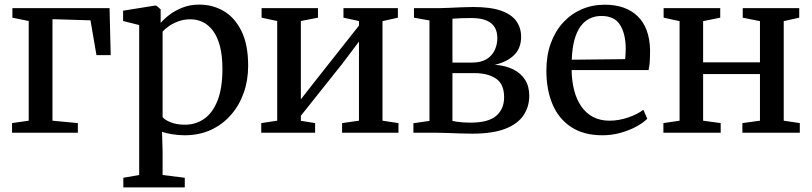

<svg xmlns="http://www.w3.org/2000/svg" viewBox="-20 -578 3536 836"><path d="M32.5 0V-42L105 -52.5V-486.5L34 -501V-542.5H457L462 -338H400L374 -489.5L208.5 -494.5V-52.5L319 -42V0Z M517 238V196L586 184V-469L516 -486.5V-531.5L653.5 -553.5H660.5L679.5 -537.5V-478Q693.5 -495 717.8 -513.5Q742 -532 774.8 -545Q807.5 -558 848 -558Q906 -558 954.2 -529.8Q1002.5 -501.5 1031.5 -442.5Q1060.5 -383.5 1060.5 -291.5Q1060.5 -228 1041 -173.2Q1021.5 -118.5 985 -77Q948.5 -35.5 897.8 -12.2Q847 11 784 11Q757.5 11 729.8 6.5Q702 2 685.5 -4L688 79.5V184L784.5 196V238ZM785 -35Q832.5 -35 869.2 -60.8Q906 -86.5 927.2 -140.2Q948.5 -194 948.5 -278Q948.5 -335.5 937.8 -376.5Q927 -417.5 907.8 -443.5Q888.5 -469.5 863.2 -481.8Q838 -494 809 -494Q780.5 -494 756.8 -485.2Q733 -476.5 715.5 -464.2Q698 -452 688 -440.5V-68.5Q696 -56.5 722.5 -45.8Q749 -35 785 -35Z M1117.5 0V-42L1187 -52.5V-486.5L1119 -501V-542.5H1364.5V-501L1290 -486.5V-145.5L1356.5 -230.5L1543 -466.5V-486.5L1475.5 -501V-542.5H1712.5V-501L1645.5 -486V-52.5L1715 -42V0H1469.5V-42L1543 -52.5V-397L1472 -302.5L1290 -74V-52L1352 -42V0Z M2036 4Q2012.5 4 1983.2 3Q1954 2 1927.5 1Q1901 0 1884 0H1780V-41.5L1850 -51.5V-489L1782.5 -501V-542.5H1891Q1908.5 -542.5 1933.8 -543.8Q1959 -545 1987.2 -546.2Q2015.5 -547.5 2040.5 -547.5Q2117.5 -547.5 2163 -531Q2208.5 -514.5 2228.8 -485.2Q2249 -456 2249 -418Q2249 -367 2217.5 -337.2Q2186 -307.5 2134.5 -296Q2181.5 -292.5 2215 -275.8Q2248.5 -259 2266.5 -230.2Q2284.5 -201.5 2284.5 -161Q2284.5 -114 2259.8 -76.5Q2235 -39 2180.5 -17.5Q2126 4 2036 4ZM2028.5 -44Q2106.5 -44 2140.8 -73.8Q2175 -103.5 2175 -154.5Q2175 -212 2139.5 -235.8Q2104 -259.5 2048 -259.5H1950V-51.5Q1957.5 -49.5 1970 -47.8Q1982.5 -46 1997.8 -45Q2013 -44 2028.5 -44ZM1950 -305.5H2035.5Q2074.5 -305.5 2098.8 -320.5Q2123 -335.5 2134.2 -360Q2145.5 -384.5 2145.5 -412.5Q2145.5 -438 2135 -457.5Q2124.5 -477 2099.5 -488.2Q2074.5 -499.5 2031.5 -499.5Q2010 -499.5 1989.2 -498.8Q1968.5 -498 1950 -496.5Z M2603.5 11Q2522 11 2467.5 -24.5Q2413 -60 2386 -123.5Q2359 -187 2359 -270.5Q2359 -336.5 2378.2 -389.5Q2397.5 -442.5 2432 -480Q2466.5 -517.5 2512.8 -537.5Q2559 -557.5 2613 -557.5Q2705 -557.5 2756.5 -507.2Q2808 -457 2810.5 -362Q2810.5 -332 2809.2 -310.2Q2808 -288.5 2804 -273H2469Q2469.5 -225 2480 -184.8Q2490.5 -144.5 2511 -114.8Q2531.5 -85 2562.2 -68.8Q2593 -52.5 2634 -52.5Q2675 -52.5 2716.5 -67Q2758 -81.5 2781 -100L2798.5 -61Q2780.5 -43 2750 -26.5Q2719.5 -10 2681.5 0.5Q2643.5 11 2603.5 11ZM2469.5 -318 2702 -320.5Q2703 -330.5 2703.8 -342.8Q2704.5 -355 2704.5 -365Q2704.5 -429.5 2680.2 -469Q2656 -508.5 2598.5 -508.5Q2571 -508.5 2548 -497.5Q2525 -486.5 2508 -463.5Q2491 -440.5 2481.2 -404.5Q2471.5 -368.5 2469.5 -318Z M2868.5 0V-42L2939 -52.5V-486L2869.5 -501V-542.5H3116V-501L3041.5 -486V-306.5H3289V-486L3214 -501V-542.5H3460V-501L3392.5 -486V-52.5L3462.5 -42V0H3212.5V-42L3289 -52.5V-255.5H3041.5V-52.5L3118 -42V0Z"/></svg>

Font: Merriweather 48pt
Style: Regular
Weight: 400
Version: Version 2.100